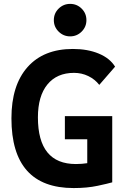

<svg xmlns="http://www.w3.org/2000/svg" viewBox="-20 -954 626 984"><path d="M357.4 9.8Q38.6 9.8 38.6 -347.7Q38.6 -517.1 121.1 -610.1Q203.6 -703.1 353.5 -703.1Q429.2 -703.1 486.1 -679.4Q543 -655.8 569.8 -612.3L488.8 -519Q466.3 -547.9 432.4 -564.2Q398.4 -580.6 359.4 -580.6Q271.5 -580.6 222.9 -521Q174.3 -461.4 174.3 -352.5Q174.3 -113.3 369.1 -113.3Q384.8 -113.3 399.4 -114.5Q414.1 -115.7 427.2 -117.7V-240.2H312.5V-358.9H555.2V-19.5Q533.7 -13.2 480 -1.7Q426.3 9.8 357.4 9.8ZM339.4 -767.6Q305.2 -767.6 280.5 -792Q255.9 -816.4 255.9 -850.6Q255.9 -885.7 280.5 -909.9Q305.2 -934.1 339.4 -934.1Q374 -934.1 398.4 -909.9Q422.9 -885.7 422.9 -850.6Q422.9 -816.4 398.4 -792Q374 -767.6 339.4 -767.6Z"/></svg>

Font: Caskaydia Cove
Style: Bold
Weight: 700
Monospace: yes
Designer: Aaron Bell
Foundry: Saja Typeworks
Version: Version 4.300; ttfautohint (v1.8.3)